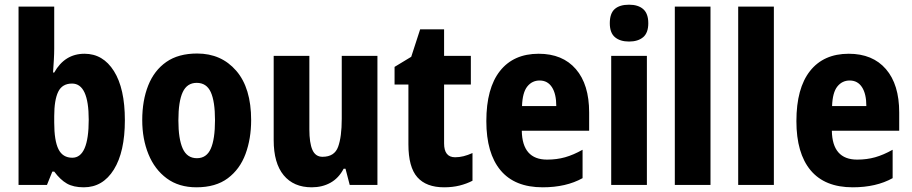

<svg xmlns="http://www.w3.org/2000/svg" viewBox="-20 -788 3885 818"><path d="M211 -580Q211 -560 209.5 -534Q208 -508 206 -479H211Q256 -559 340 -559Q419 -559 465.5 -485Q512 -411 512 -276Q512 -141 465 -65.5Q418 10 337 10Q293 10 265 -6Q237 -22 211 -57H203L180 0H59V-760H211ZM287 -432Q245 -432 228 -397Q211 -362 211 -293V-266Q211 -189 229 -152.5Q247 -116 288 -116Q358 -116 358 -278Q358 -432 287 -432Z M1050 -276Q1050 -197 1026 -132Q1002 -67 950.5 -28.5Q899 10 817 10Q742 10 690.5 -28Q639 -66 612.5 -131Q586 -196 586 -276Q586 -360 611.5 -424Q637 -488 688.5 -524Q740 -560 820 -560Q923 -560 986.5 -486.5Q1050 -413 1050 -276ZM740 -275Q740 -196 758.5 -155Q777 -114 819 -114Q860 -114 878 -154.5Q896 -195 896 -276Q896 -356 878 -395.5Q860 -435 818 -435Q777 -435 758.5 -395.5Q740 -356 740 -275Z M1588 -550V0H1470L1452 -69H1444Q1423 -29 1388 -9.5Q1353 10 1308 10Q1231 10 1188.5 -41.5Q1146 -93 1146 -191V-550H1298V-237Q1298 -179 1311 -149.5Q1324 -120 1354 -120Q1405 -120 1420.5 -162.5Q1436 -205 1436 -282V-550Z M1919 -118Q1937 -118 1955 -122.5Q1973 -127 1993 -136V-18Q1968 -5 1938 2.5Q1908 10 1872 10Q1796 10 1758 -33Q1720 -76 1720 -173V-428H1661V-503L1732 -546L1770 -663H1872V-550H1986V-428H1872V-177Q1872 -118 1919 -118Z M2275 -559Q2377 -559 2433.5 -493.5Q2490 -428 2490 -309V-231H2203Q2205 -108 2311 -108Q2352 -108 2387.5 -118Q2423 -128 2462 -150V-29Q2392 10 2292 10Q2173 10 2112.5 -62.5Q2052 -135 2052 -272Q2052 -412 2110 -485.5Q2168 -559 2275 -559ZM2279 -445Q2247 -445 2226.5 -419.5Q2206 -394 2204 -336H2350Q2350 -388 2331.5 -416.5Q2313 -445 2279 -445Z M2660 -768Q2699 -768 2720.5 -749Q2742 -730 2742 -689Q2742 -648 2720 -629.5Q2698 -611 2660 -611Q2622 -611 2600 -629.5Q2578 -648 2578 -689Q2578 -731 2599 -749.5Q2620 -768 2660 -768ZM2736 -550V0H2584V-550Z M3007 0H2855V-760H3007Z M3277 0H3125V-760H3277Z M3596 -559Q3698 -559 3754.5 -493.5Q3811 -428 3811 -309V-231H3524Q3526 -108 3632 -108Q3673 -108 3708.5 -118Q3744 -128 3783 -150V-29Q3713 10 3613 10Q3494 10 3433.5 -62.5Q3373 -135 3373 -272Q3373 -412 3431 -485.5Q3489 -559 3596 -559ZM3600 -445Q3568 -445 3547.5 -419.5Q3527 -394 3525 -336H3671Q3671 -388 3652.5 -416.5Q3634 -445 3600 -445Z"/></svg>

Font: Noto Sans Devanagari Condensed ExtraBold
Style: Regular
Weight: 800
Width: 3
Designer: Jelle Bosma - Monotype Design Team
Foundry: Monotype Imaging Inc.
Version: Version 2.004; ttfautohint (v1.8.4.7-5d5b)